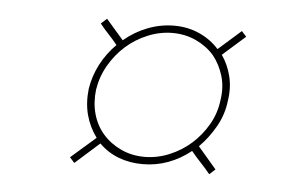

<svg xmlns="http://www.w3.org/2000/svg" viewBox="-33 -539 566 363"><g transform="rotate(5 250.0 -357.5)"><path d="M148 -361Q152 -386 164.5 -407.5Q177 -429 195 -445Q213 -461 236 -470.5Q259 -480 283 -480Q307 -480 327.5 -470.5Q348 -461 362 -445Q375 -429 381.5 -407.5Q388 -386 384 -361Q381 -336 368.5 -314.5Q356 -293 338 -277Q320 -261 297 -251.5Q274 -242 250 -242Q226 -242 205.5 -251.5Q185 -261 171 -277Q157 -293 151 -314.5Q145 -336 148 -361ZM134 -361Q131 -334 137 -311.5Q143 -289 157 -270L110 -229L119 -219L165 -260Q181 -244 202 -236Q223 -228 248 -228Q273 -228 296 -236.5Q319 -245 339 -261Q348 -250 357 -240.5Q366 -231 375 -220L386 -230L351 -271Q369 -289 382 -312Q395 -335 398 -361Q402 -386 396.5 -408Q391 -430 379 -447L422 -485L413 -495L370 -457Q355 -474 333 -484Q311 -494 285 -494Q259 -494 234.5 -484.5Q210 -475 190 -458L157 -496L146 -486Q154 -476 162.5 -467Q171 -458 179 -448Q161 -430 149.5 -408Q138 -386 134 -361Z"/></g></svg>

Font: Josefin Slab Thin
Style: Italic
Weight: 100
Italic angle: -12°
Designer: Santiago Orozco
Foundry: Typemade
Version: Version 2.000